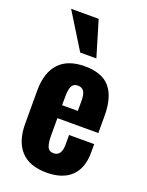

<svg xmlns="http://www.w3.org/2000/svg" viewBox="-158 -926 776 1014"><g transform="rotate(20 229.5 -419.5)"><path d="M185.1 -647 61 -847.7H215.8L275.9 -647ZM190.4 -353H278.8V-409.7Q278.8 -446.8 267.8 -462.9Q256.8 -479 233.4 -479Q210 -479 200.2 -460.7Q190.4 -442.4 190.4 -396.5ZM234.4 9.8Q137.2 9.8 88.9 -43.2Q40.5 -96.2 40.5 -195.3V-382.3Q40.5 -481.4 89.4 -534.4Q138.2 -587.4 233.9 -587.4Q332 -587.4 376.2 -534.4Q420.4 -481.4 420.4 -377V-280.3H190.4V-185.5Q190.4 -142.6 199.2 -120.8Q208 -99.1 233.9 -99.1Q278.8 -99.1 278.8 -164.1V-217.8H419.9V-170.9Q419.9 -83 372.1 -36.6Q324.2 9.8 234.4 9.8Z"/></g></svg>

Font: Oswald
Style: DemiBold
Weight: 600
Designer: Vernon Adams
Foundry: Vernon Adams
Version: 3.0; ttfautohint (v0.95) -l 8 -r 50 -G 200 -x 0 -w "G" -W -c